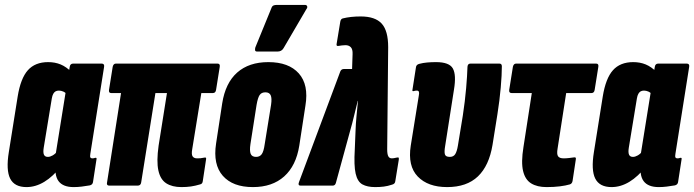

<svg xmlns="http://www.w3.org/2000/svg" viewBox="-20 -756 2827 782"><path d="M88 6Q39 6 21.5 -28.5Q4 -63 16 -137L52 -363Q64 -437 93.5 -470Q123 -503 176 -503Q204 -503 227 -493.5Q250 -484 272 -462L256 -368Q247 -379 238 -383Q229 -387 220 -387Q212 -387 206.5 -384Q201 -381 197 -374Q193 -367 191 -355L158 -154Q155 -135 159 -126Q163 -117 175 -117Q184 -117 194.5 -123Q205 -129 215 -141L229 -79Q196 -37 160.5 -15.5Q125 6 88 6ZM280 6Q193 6 208 -91L210 -104L205 -117L254 -422L258 -447L264 -484Q266 -497 278 -497H394Q406 -497 404 -484L348 -130Q346 -119 348 -115Q350 -111 356 -111Q359 -111 362 -111.5Q365 -112 367 -113Q375 -115 373 -107L359 -16Q358 -4 346 -1Q329 2 312.5 4Q296 6 280 6Z M719 6Q681 6 657 -9.5Q633 -25 625 -62Q617 -99 626 -163L660 -377H613L555 -13Q553 0 541 0H425Q413 0 416 -13L473 -377H433Q422 -377 424 -390L439 -484Q442 -497 452 -497H866Q877 -497 875 -484L860 -390Q858 -377 847 -377H800L763 -149Q759 -127 764.5 -119Q770 -111 783 -111Q790 -111 796.5 -111.5Q803 -112 812 -114Q822 -117 819 -105L806 -19Q805 -7 795 -5Q775 1 757.5 3.5Q740 6 719 6Z M1010 6Q928 6 887.5 -40Q847 -86 860 -171L885 -335Q898 -418 946 -460.5Q994 -503 1073 -503Q1156 -503 1197 -457Q1238 -411 1224 -326L1199 -163Q1186 -81 1137.5 -37.5Q1089 6 1010 6ZM1023 -117Q1038 -117 1046 -128Q1054 -139 1058 -168L1084 -329Q1088 -356 1082.5 -368Q1077 -380 1061 -380Q1045 -380 1037.5 -369Q1030 -358 1025 -329L1000 -169Q996 -142 1001 -129.5Q1006 -117 1023 -117ZM1028 -546Q1020 -546 1019 -551Q1018 -556 1020 -563L1085 -722Q1088 -731 1093.5 -733.5Q1099 -736 1107 -736H1222Q1229 -736 1231 -730.5Q1233 -725 1228 -719L1135 -560Q1127 -546 1110 -546Z M1508 6Q1476 6 1456 -5Q1436 -16 1428.5 -49Q1421 -82 1425 -147L1428 -221Q1429 -252 1432 -283Q1435 -314 1438 -345H1437Q1429 -314 1422 -284Q1415 -254 1406 -223L1348 -11Q1345 0 1335 0H1204Q1192 0 1198 -15L1366 -465Q1370 -475 1381 -475H1414L1416 -535Q1417 -555 1409 -563.5Q1401 -572 1387 -572Q1379 -572 1372.5 -571Q1366 -570 1359 -569Q1349 -567 1351 -577L1366 -668Q1368 -679 1376 -681Q1408 -689 1449 -689Q1508 -689 1534.5 -660Q1561 -631 1561 -564L1557 -148Q1557 -128 1561.5 -119.5Q1566 -111 1576 -111Q1583 -111 1595 -114Q1603 -116 1604 -113Q1605 -110 1604 -104L1590 -18Q1589 -7 1577 -4Q1559 2 1543 4Q1527 6 1508 6Z M1801 6Q1723 6 1681.5 -37Q1640 -80 1653 -163L1686 -368Q1688 -378 1686 -382.5Q1684 -387 1678 -387Q1674 -387 1671 -386.5Q1668 -386 1665 -385Q1658 -383 1660 -391L1674 -481Q1675 -493 1688 -496Q1703 -500 1720 -501.5Q1737 -503 1756 -503Q1810 -503 1824.5 -477Q1839 -451 1829 -391L1793 -161Q1789 -138 1792 -127.5Q1795 -117 1812 -117Q1827 -117 1834 -128Q1841 -139 1845 -163L1865 -285Q1874 -344 1878.5 -396.5Q1883 -449 1884 -484Q1885 -497 1896 -497H2014Q2024 -497 2024 -486Q2024 -451 2019.5 -399.5Q2015 -348 2006 -291L1986 -166Q1972 -81 1926.5 -37.5Q1881 6 1801 6Z M2206 6Q2168 6 2143.5 -9Q2119 -24 2110.5 -59.5Q2102 -95 2112 -157L2146 -377H2064Q2052 -377 2054 -390L2069 -484Q2072 -497 2082 -497H2408Q2419 -497 2417 -484L2402 -390Q2400 -377 2389 -377H2286L2251 -151Q2247 -128 2253 -119.5Q2259 -111 2276 -111Q2286 -111 2298.5 -112.5Q2311 -114 2318 -115Q2328 -117 2325 -105L2312 -19Q2310 -8 2301 -5Q2284 0 2260 3Q2236 6 2206 6Z M2471 6Q2422 6 2404.5 -28.5Q2387 -63 2399 -137L2435 -363Q2447 -437 2476.5 -470Q2506 -503 2559 -503Q2587 -503 2610 -493.5Q2633 -484 2655 -462L2639 -368Q2630 -379 2621 -383Q2612 -387 2603 -387Q2595 -387 2589.5 -384Q2584 -381 2580 -374Q2576 -367 2574 -355L2541 -154Q2538 -135 2542 -126Q2546 -117 2558 -117Q2567 -117 2577.5 -123Q2588 -129 2598 -141L2612 -79Q2579 -37 2543.5 -15.5Q2508 6 2471 6ZM2663 6Q2576 6 2591 -91L2593 -104L2588 -117L2637 -422L2641 -447L2647 -484Q2649 -497 2661 -497H2777Q2789 -497 2787 -484L2731 -130Q2729 -119 2731 -115Q2733 -111 2739 -111Q2742 -111 2745 -111.5Q2748 -112 2750 -113Q2758 -115 2756 -107L2742 -16Q2741 -4 2729 -1Q2712 2 2695.5 4Q2679 6 2663 6Z"/></svg>

Font: Sofia Sans Extra Condensed Black
Style: Italic
Weight: 900
Italic angle: -9°
Version: Version 4.100